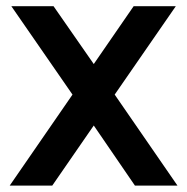

<svg xmlns="http://www.w3.org/2000/svg" viewBox="-20 -582 587 602"><path d="M339.6 -285.4 536.5 0H403.1L274 -188.5L143.8 0H10.4L207.3 -285.4L15.6 -562.5H147.9L274 -381.2L399 -562.5H531.2Z"/></svg>

Font: Vladivostok Bold
Style: Regular
Weight: 700
Width: 4
Designer: Michael Sharanda
Foundry: Michael Sharanda
Version: Version 1.005